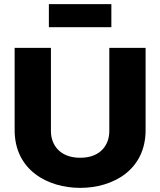

<svg xmlns="http://www.w3.org/2000/svg" viewBox="-20 -902 777 931"><path d="M51 -670V-271C51 -77 211 9 369 9C527 9 686 -77 686 -271V-670H510V-266C510 -201 469 -137 369 -137C269 -137 227 -201 227 -266V-670ZM217 -770H520V-882H217Z"/></svg>

Font: LT Wave Black
Style: Regular
Weight: 900
Designer: Daniel Lyons
Version: Version 2.5 (Glyphs App)